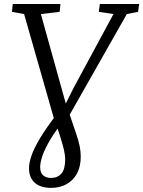

<svg xmlns="http://www.w3.org/2000/svg" viewBox="-20 -763 713 956"><path d="M234.5 172.5Q182 172.5 153.2 147Q124.5 121.5 124.5 74.5Q124.5 48.5 136.5 12.8Q148.5 -23 179.2 -74.5Q210 -126 266 -199L293.5 -219.5L346 -324.5L545 -693L472 -704L477 -743H673L667.5 -704L611.5 -693L311 -163.5L278 -139.5Q241 -88 219.5 -48.8Q198 -9.5 189 19.8Q180 49 180 69.5Q180 97.5 195 110.2Q210 123 234 123Q266.5 123 285.5 101.5Q304.5 80 304.5 31.5Q304.5 8.5 298.2 -17.8Q292 -44 279.5 -83.5L262.5 -135.5L252.5 -159L100 -693L39.5 -704L43.5 -743H281L277 -704L183.5 -693L313 -228L322 -207L359 -98Q371 -63 376.5 -36.2Q382 -9.5 382 17Q382 67 363 101.5Q344 136 310.8 154.2Q277.5 172.5 234.5 172.5Z"/></svg>

Font: Merriweather 24pt SemiCondensed Light
Style: Italic
Weight: 300
Width: 4
Italic angle: -7.8°
Designer: Eben Sorkin
Foundry: Eben Sorkin
Version: Version 2.101